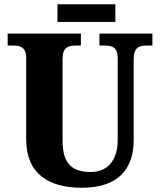

<svg xmlns="http://www.w3.org/2000/svg" viewBox="-20 -872 751 902"><path d="M250 -769H522V-852H250ZM365 10C537 10 608 -80 608 -214V-595C608 -651 636 -658 671 -658H696V-714H447V-658H471C506 -658 533 -651 533 -599V-216C533 -111 479 -64 406 -64C323 -64 274 -99 274 -210V-595C274 -651 302 -658 336 -658H360V-714H16V-658H40C75 -658 103 -651 103 -599V-218C103 -54 210 10 365 10Z"/></svg>

Font: Noto Serif Sinhala SemiCondensed ExtraBold
Style: Regular
Weight: 800
Width: 4
Designer: Jelle Bosma - Monotype Design Team
Foundry: Monotype Imaging Inc.
Version: Version 2.007